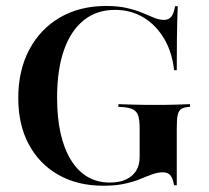

<svg xmlns="http://www.w3.org/2000/svg" viewBox="-20 -602 691 634"><path d="M321 11.3Q236.3 11.3 173 -24.6Q109.7 -60.5 75 -125.4Q40.3 -190.3 40.3 -278.2Q40.3 -369.4 76.6 -437.9Q112.9 -506.5 178.2 -544.4Q243.5 -582.3 330.6 -582.3Q370.2 -582.3 399.6 -575.4Q429 -568.5 450.8 -559.3Q472.6 -550 489.5 -543.1Q506.5 -536.3 521.8 -536.3Q537.1 -536.3 545.6 -546.8Q554 -557.3 558.1 -581.5H566.9Q566.1 -559.7 565.3 -532.7Q564.5 -505.6 564.1 -466.9Q563.7 -428.2 563.7 -370.2H554.8Q548.4 -429.8 521.8 -474.6Q495.2 -519.4 453.6 -544.4Q412.1 -569.4 359.7 -569.4Q299.2 -569.4 256.5 -535.1Q213.7 -500.8 191.1 -436.3Q168.5 -371.8 168.5 -279.8Q168.5 -147.6 214.5 -73.4Q260.5 0.8 342.7 0.8Q374.2 0.8 396 -9.3Q417.7 -19.4 429.4 -37.9Q441.1 -56.5 441.1 -83.9V-178.2Q441.1 -206.5 435.9 -221.4Q430.6 -236.3 415.7 -242.3Q400.8 -248.4 371 -249.2V-258.1Q388.7 -257.3 420.2 -256.5Q451.6 -255.6 492.7 -255.6Q532.3 -255.6 560.9 -256.5Q589.5 -257.3 607.3 -258.1V-249.2Q588.7 -248.4 579.4 -242.7Q570.2 -237.1 566.9 -223Q563.7 -208.9 563.7 -179.8V9.7H554.8Q550.8 -13.7 542.3 -23.4Q533.9 -33.1 517.7 -33.1Q501.6 -33.1 483.5 -26.6Q465.3 -20.2 443.1 -10.9Q421 -1.6 391.1 4.8Q361.3 11.3 321 11.3Z"/></svg>

Font: Playfair 144pt
Style: Bold
Weight: 700
Version: Version 2.001;gftools[0.9.30]